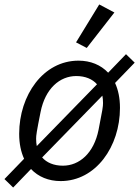

<svg xmlns="http://www.w3.org/2000/svg" viewBox="-37 -800 624 861"><path d="M476 -744 408 -780 304 -610 352 -585ZM22 41 102 -42C135 -7 181 12 235 12C393 12 501 -143 501 -316C501 -361 493 -397 479 -428L567 -519L528 -557L448 -474C415 -509 369 -528 315 -528C157 -528 49 -373 49 -200C49 -155 57 -119 71 -88L-17 3ZM305 -459C346 -459 378 -445 398 -422L128 -145C126 -154 125 -166 125 -178C125 -193 127 -208 145 -298C166 -403 231 -459 305 -459ZM245 -57C204 -57 172 -71 152 -94L422 -371C424 -362 425 -350 425 -338C425 -323 423 -308 405 -218C384 -113 319 -57 245 -57Z"/></svg>

Font: Braiins Sans
Style: Italic
Weight: 400
Italic angle: -11.31°
Designer: Mike Abbink, Paul van der Laan, Pieter van Rosmalen, Jiri Chlebus, Lubos Buracinsky
Foundry: Bold Monday, Sudetype
Version: Version 1.000;hotconv 1.0.109;makeotfexe 2.5.65596